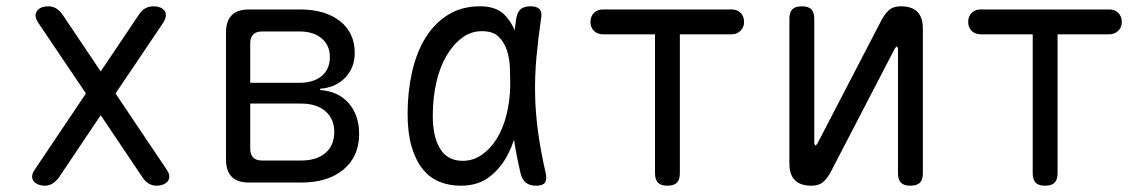

<svg xmlns="http://www.w3.org/2000/svg" viewBox="-20 -580 3640 610"><path d="M498 -507 347 -283 509 -42Q518 -29 518 -19.5Q518 -10 512.5 -3.5Q507 3 497.5 6.5Q488 10 478 10Q464 10 453 3.5Q442 -3 433 -16L300 -214L167 -16Q158 -4 147 3Q136 10 121 10Q112 10 102.5 6.5Q93 3 87.5 -3.5Q82 -10 82 -19.5Q82 -29 91 -42L253 -283L102 -507Q93 -521 93 -530.5Q93 -540 99 -547Q105 -554 114 -557Q123 -560 133 -560Q148 -560 159 -553Q170 -546 179 -533L300 -353L421 -533Q430 -547 441.5 -553.5Q453 -560 468 -560Q478 -560 487 -557Q496 -554 501.5 -547.5Q507 -541 507 -531Q507 -521 498 -507Z M772 0Q734 0 716 -18.5Q698 -37 698 -75V-475Q698 -513 716 -531.5Q734 -550 772 -550H932Q1013 -550 1060 -513Q1107 -476 1107 -412Q1107 -365 1077 -333.5Q1047 -302 997 -298V-294Q1055 -290 1088 -252Q1121 -214 1121 -154Q1121 -83 1071.5 -41.5Q1022 0 936 0ZM775 -251V-107Q775 -89 784.5 -79.5Q794 -70 813 -70H936Q986 -70 1014 -94Q1042 -118 1042 -161Q1042 -202 1014 -226.5Q986 -251 936 -251ZM813 -480Q794 -480 784.5 -470.5Q775 -461 775 -443V-317H932Q976 -317 1002 -338.5Q1028 -360 1028 -399Q1028 -436 1002 -458Q976 -480 932 -480Z M1444 10Q1406 10 1375 -3Q1344 -16 1322 -44Q1300 -72 1287.5 -115Q1275 -158 1275 -219Q1275 -288 1289 -350.5Q1303 -413 1331.5 -459.5Q1360 -506 1403.5 -533Q1447 -560 1505 -560Q1553 -560 1580 -536Q1602 -515 1615 -484Q1617 -502 1620 -521Q1624 -543 1635 -551.5Q1646 -560 1665 -560Q1686 -560 1694.5 -550.5Q1703 -541 1699 -521Q1690 -459 1684.5 -400Q1679 -341 1680 -282Q1681 -223 1689.5 -160.5Q1698 -98 1714 -29Q1718 -9 1711 0.5Q1704 10 1683.5 10Q1663 10 1651 0.5Q1639 -9 1634 -29Q1621 -84 1613 -136Q1606 -114 1596 -94Q1574 -49 1537 -19.5Q1500 10 1444 10ZM1450 -69Q1483 -69 1510.5 -88Q1538 -107 1558 -139Q1578 -171 1589 -214.5Q1600 -258 1601 -306Q1601 -333 1600 -363.5Q1599 -394 1590.5 -420Q1582 -446 1564 -463.5Q1546 -481 1511 -481Q1476 -481 1447.5 -459.5Q1419 -438 1398 -402Q1377 -366 1366 -317Q1355 -268 1355 -212Q1355 -145 1378.5 -107Q1402 -69 1450 -69Z M2061 -471H1896Q1878 -471 1867 -482Q1856 -493 1856 -510Q1856 -528 1867 -539Q1878 -550 1896 -550H2304Q2322 -550 2333 -539Q2344 -528 2344 -510Q2344 -493 2332.5 -482Q2321 -471 2304 -471H2140V-30Q2140 -9 2130.5 0.5Q2121 10 2100 10Q2080 10 2070.5 0.5Q2061 -9 2061 -30Z M2488 -60V-520Q2488 -541 2497.5 -550.5Q2507 -560 2528 -560Q2548 -560 2557.5 -550.5Q2567 -541 2567 -520V-124Q2569 -118 2571 -118Q2573 -118 2573.5 -119.5Q2574 -121 2577 -124L2780 -515Q2791 -536 2804.5 -548Q2818 -560 2842 -560Q2877 -560 2894.5 -542.5Q2912 -525 2912 -490V-30Q2912 -9 2902.5 0.5Q2893 10 2872 10Q2852 10 2842.5 0.5Q2833 -9 2833 -30V-426Q2831 -432 2829 -432Q2827 -432 2826.5 -430.5Q2826 -429 2823 -426L2620 -35Q2609 -14 2595.5 -2Q2582 10 2558 10Q2523 10 2505.5 -7.5Q2488 -25 2488 -60Z M3261 -471H3096Q3078 -471 3067 -482Q3056 -493 3056 -510Q3056 -528 3067 -539Q3078 -550 3096 -550H3504Q3522 -550 3533 -539Q3544 -528 3544 -510Q3544 -493 3532.5 -482Q3521 -471 3504 -471H3340V-30Q3340 -9 3330.5 0.5Q3321 10 3300 10Q3280 10 3270.5 0.5Q3261 -9 3261 -30Z"/></svg>

Font: Maple Mono Light
Style: Regular
Weight: 300
Monospace: yes
Designer: subframe7536
Version: Version 7.000